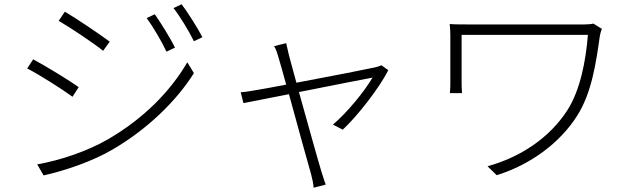

<svg xmlns="http://www.w3.org/2000/svg" viewBox="-20 -801 2990 903"><path d="M708 -734 670 -716C700 -675 741 -605 763 -558L803 -577C779 -626 732 -700 708 -734ZM834 -781 796 -763C828 -722 869 -654 892 -607L932 -626C907 -674 859 -749 834 -781ZM285 -746 256 -703C310 -672 422 -597 465 -562L496 -605C458 -634 340 -714 285 -746ZM155 -28 185 24C280 3 415 -41 515 -101C673 -194 809 -325 892 -457L861 -508C779 -368 652 -241 488 -146C391 -90 264 -47 155 -28ZM136 -522 108 -479C165 -450 276 -379 321 -346L350 -391C312 -419 191 -493 136 -522Z M1774 -494C1765 -490 1753 -486 1743 -484C1713 -477 1524 -440 1374 -412C1357 -474 1344 -523 1339 -541C1333 -566 1329 -585 1326 -598L1269 -584C1277 -572 1283 -555 1290 -530C1295 -514 1309 -465 1326 -403C1257 -390 1204 -380 1189 -378C1161 -373 1138 -369 1112 -367L1125 -316L1339 -358C1379 -212 1431 -22 1443 18C1449 41 1454 63 1455 82L1512 67C1505 50 1499 27 1492 7C1480 -31 1427 -221 1386 -368C1541 -399 1710 -432 1732 -436C1694 -371 1614 -273 1546 -215L1592 -191C1660 -254 1765 -388 1806 -471Z M2771 -690C2759 -687 2741 -686 2727 -686H2192C2151 -686 2119 -686 2095 -688C2097 -669 2098 -652 2098 -631V-416C2098 -402 2098 -384 2096 -363H2153C2151 -384 2151 -402 2151 -416V-637H2745C2735 -512 2708 -375 2648 -282C2564 -152 2428 -62 2273 -19L2316 23C2477 -27 2614 -130 2694 -256C2763 -364 2783 -504 2801 -631C2802 -638 2807 -658 2811 -665Z"/></svg>

Font: Source Han Sans SC Light
Style: Regular
Weight: 300
Designer: Ryoko NISHIZUKA (kana & ideographs); Paul D. Hunt (Latin, Greek & Cyrillic); Wenlong ZHANG (bopomofo); Sandoll Communica
Foundry: Adobe Systems Incorporated
Version: Version 1.004;PS 1.004;hotconv 1.0.82;makeotf.lib2.5.63406